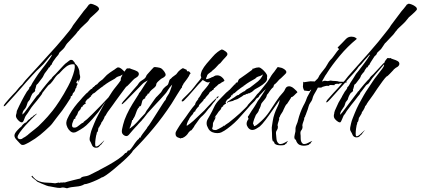

<svg xmlns="http://www.w3.org/2000/svg" viewBox="-20 -701 2272 1037"><path d="M104 82Q97 82 94 79.5Q91 77 86 72Q79 64 68.5 53Q58 42 58 31Q58 20 72.5 4Q87 -12 96 -18Q99 -24 107 -31.5Q115 -39 122 -40V-41Q127 -46 131.5 -51.5Q136 -57 142 -59L145 -64Q147 -65 149 -66.5Q151 -68 153 -69Q156 -72 158 -72L162 -78L164 -77Q165 -79 170.5 -82.5Q176 -86 178 -87H179V-86Q170 -78 153 -61Q136 -44 118 -24Q100 -4 87.5 13.5Q75 31 75 39Q75 45 79.5 48Q84 51 89 51Q97 51 103.5 45.5Q110 40 115 39L116 37Q120 37 122.5 33.5Q125 30 129 29Q130 27 142.5 17Q155 7 169 -4Q183 -15 187 -19Q192 -24 214 -46Q236 -68 264 -103Q278 -120 301.5 -156Q325 -192 348 -235.5Q371 -279 381 -319Q382 -324 383 -329.5Q384 -335 384 -339Q384 -346 383 -350Q382 -354 374 -354Q354 -354 337 -340.5Q320 -327 309 -314Q298 -301 294 -300Q294 -300 292 -298V-297L291 -298Q281 -288 273 -275.5Q265 -263 255 -252Q252 -248 248 -245.5Q244 -243 241 -240Q233 -231 226 -221.5Q219 -212 211 -202L209 -200Q208 -194 204 -189.5Q200 -185 197 -180Q188 -169 179 -157Q170 -145 160 -134Q149 -121 140 -106Q131 -91 120 -77Q116 -72 110.5 -56Q105 -40 98 -40Q89 -40 77.5 -52.5Q66 -65 66 -75Q66 -80 68 -85.5Q70 -91 70 -96L71 -102Q96 -158 125 -206Q129 -211 134 -217Q139 -223 139 -230Q144 -232 148.5 -240.5Q153 -249 155 -253Q163 -265 171 -278Q179 -291 187 -302Q192 -309 203 -323.5Q214 -338 227 -354.5Q240 -371 249.5 -385Q259 -399 261 -405Q261 -405 261.5 -405Q262 -405 261 -406Q257 -405 247.5 -394Q238 -383 229 -371.5Q220 -360 215 -355L200 -340Q198 -337 192 -332Q186 -327 178 -319Q170 -311 154 -293.5Q138 -276 122 -258Q106 -240 97 -229Q78 -207 58 -185Q38 -163 18 -141Q16 -138 10.5 -132.5Q5 -127 1 -127Q0 -127 0 -129Q0 -133 8.5 -143.5Q17 -154 28.5 -167Q40 -180 50.5 -191Q61 -202 65 -206L83 -228Q87 -233 91.5 -237Q96 -241 100 -245Q105 -251 109 -257Q113 -263 118 -268Q155 -309 197.5 -355Q240 -401 282 -448.5Q324 -496 358 -539Q363 -545 367 -551.5Q371 -558 375 -565L432 -641Q440 -650 447 -658.5Q454 -667 460 -676L470 -681Q480 -680 497.5 -671.5Q515 -663 515 -652Q515 -648 505.5 -638.5Q496 -629 485.5 -620Q475 -611 471 -607Q466 -603 462 -596Q458 -589 453 -584Q449 -580 437.5 -569.5Q426 -559 416 -549Q406 -539 406 -535H403Q390 -516 374 -500Q358 -484 343 -467Q337 -460 332.5 -451.5Q328 -443 321 -436L301 -417L295 -405Q291 -401 282.5 -390.5Q274 -380 267 -369Q260 -358 259 -352Q255 -350 252.5 -346Q250 -342 248 -338L247 -337H244Q243 -333 233.5 -320.5Q224 -308 221 -304Q217 -298 214.5 -291.5Q212 -285 207 -279L188 -254Q185 -249 180 -245.5Q175 -242 175 -235Q174 -233 172.5 -226Q171 -219 169 -218Q170 -217 170 -214Q170 -207 163 -202.5Q156 -198 153 -192Q146 -179 141 -163Q139 -160 135.5 -156Q132 -152 130 -149Q128 -145 126.5 -139Q125 -133 123 -128Q119 -117 110 -107.5Q101 -98 101 -82Q107 -87 112 -93L179 -183Q182 -186 187.5 -191Q193 -196 193 -200Q196 -204 196.5 -204Q197 -204 201 -208Q202 -211 210 -221Q218 -231 228 -243.5Q238 -256 246.5 -265.5Q255 -275 257 -275Q261 -283 267.5 -289Q274 -295 280 -301Q284 -305 297 -319.5Q310 -334 323 -347.5Q336 -361 338 -361Q341 -363 350 -370.5Q359 -378 363 -378Q372 -378 375.5 -372.5Q379 -367 382 -366Q383 -359 387 -356Q391 -353 395 -348Q400 -342 404.5 -331Q409 -320 409 -312Q409 -302 411 -296.5Q413 -291 413 -284Q413 -280 410 -272Q409 -268 407 -264.5Q405 -261 404 -257H403Q404 -261 404 -265Q404 -268 402 -268Q400 -268 396.5 -263Q393 -258 392 -256L396 -249H397L399 -254V-250Q399 -244 395.5 -239.5Q392 -235 393 -229Q388 -225 386.5 -217.5Q385 -210 381 -205Q380 -203 378 -201.5Q376 -200 374 -198Q373 -195 372 -191Q371 -187 369 -184Q367 -182 364 -181Q361 -180 361 -175L362 -176V-173Q354 -160 339.5 -138Q325 -116 316 -104L288 -68Q278 -56 269.5 -43.5Q261 -31 250 -20Q222 7 197 27.5Q172 48 137 68Q131 71 120.5 76.5Q110 82 104 82Z M513 93Q508 97 499 97Q486 97 479 87L473 74Q471 68 467.5 63Q464 58 464 51Q464 43 466 35.5Q468 28 469 21Q472 7 478 -7.5Q484 -22 489 -35Q499 -60 512 -83.5Q525 -107 538 -131L550 -152L545 -145Q536 -132 528 -120Q520 -108 511 -96Q496 -77 479.5 -58.5Q463 -40 446 -24Q439 -18 431 -12Q423 -6 414 -1Q406 3 396.5 9Q387 15 378 15Q368 15 359 7Q350 -1 345 -11Q342 -17 340 -23.5Q338 -30 338 -38Q339 -50 344 -60Q349 -70 354 -80Q367 -103 382.5 -123.5Q398 -144 416 -163Q419 -167 427.5 -176.5Q436 -186 444.5 -194.5Q453 -203 456 -203Q454 -205 456 -205Q459 -208 466 -215Q473 -222 477 -222Q478 -224 481 -228Q484 -232 487 -232V-231Q488 -233 489.5 -235Q491 -237 493 -237Q493 -239 494 -239L496 -242H499Q501 -246 505 -246L509 -251Q514 -257 521 -262.5Q528 -268 534 -272L557 -296Q574 -310 590 -320L601 -327V-328Q606 -330 609.5 -333.5Q613 -337 619 -337Q626 -337 635 -330Q644 -323 652 -314Q655 -319 659 -324Q663 -329 665 -331Q666 -332 672.5 -331.5Q679 -331 679 -332H681Q686 -329 697.5 -325.5Q709 -322 719.5 -316.5Q730 -311 730 -301Q730 -297 727 -292Q723 -286 716.5 -282.5Q710 -279 705 -275L696 -266Q692 -262 679 -248Q666 -234 661 -232Q661 -232 650.5 -218Q640 -204 626.5 -185.5Q613 -167 602 -152Q591 -137 590 -135Q580 -120 571 -109Q562 -98 554 -84Q553 -80 550 -77Q547 -74 545 -71L542 -62Q541 -59 535.5 -50Q530 -41 528 -40Q527 -33 520.5 -23.5Q514 -14 515 -10L513 -13L512 -12Q511 -8 509.5 2.5Q508 13 503 14V16Q503 20 501.5 24Q500 28 499 32Q498 36 496 50.5Q494 65 494 76Q494 90 498 90Q506 91 517.5 81Q529 71 535 65L542 58Q543 59 542 60Q541 62 534 70Q527 78 527 80Q524 80 524 81ZM386 -12Q395 -13 408.5 -25Q422 -37 429 -38Q432 -44 439 -48.5Q446 -53 450 -57L479 -85Q500 -106 523 -129.5Q546 -153 566 -175L586 -206Q594 -218 608 -235Q622 -252 632 -267Q632 -271 632.5 -275.5Q633 -280 636 -286Q638 -288 639 -291Q640 -294 641 -297V-298H640Q634 -292 625.5 -290Q617 -288 610 -284L600 -276Q585 -268 570 -259Q555 -250 541 -239Q537 -239 537 -235Q535 -235 524.5 -227Q514 -219 504.5 -211.5Q495 -204 495 -203Q491 -199 484 -196Q477 -193 477 -186H471V-178H466V-177Q465 -175 462.5 -172Q460 -169 457 -168Q456 -167 456 -168H455Q454 -165 452.5 -164.5Q451 -164 449 -162L441 -150H440L444 -142Q442 -142 435 -137Q428 -132 428 -131H427V-126Q420 -125 418.5 -120Q417 -115 414 -110L403 -98L397 -82L390 -72Q389 -71 387.5 -68Q386 -65 387 -65V-64Q389 -64 386.5 -61Q384 -58 380 -59Q379 -55 374 -44Q369 -33 369 -24Q369 -9 386 -12Z M342 316Q335 314 327.5 312.5Q320 311 314 312Q310 314 303 314Q291 314 274.5 310.5Q258 307 251 306Q244 306 230 301Q216 296 202 289.5Q188 283 181 280Q176 274 164 265.5Q152 257 150 251L154 248Q170 270 190 277.5Q210 285 232.5 285.5Q255 286 278 289L297 285L300 287Q303 285 309 285Q315 285 318 285Q319 285 322.5 284.5Q326 284 325 283L329 285Q331 284 343.5 280.5Q356 277 372 273Q388 269 400.5 266Q413 263 414 263Q420 254 435.5 252Q451 250 460 246Q477 238 505 223.5Q533 209 563.5 192Q594 175 619 158Q644 141 656 126L663 124L670 114L671 111L677 113Q688 104 698.5 87.5Q709 71 719 59Q722 55 727 51.5Q732 48 732 43V42H733L737 44Q741 35 750 22.5Q759 10 767.5 -0.5Q776 -11 776 -14Q783 -21 797.5 -44Q812 -67 829 -93.5Q846 -120 858.5 -140Q871 -160 874 -161Q878 -175 886 -185.5Q894 -196 898 -208Q901 -216 904 -224.5Q907 -233 909 -240L910 -244Q897 -231 888 -216Q879 -201 874 -196Q854 -173 843.5 -162Q833 -151 826 -143.5Q819 -136 808.5 -124.5Q798 -113 777 -90Q770 -82 763.5 -72.5Q757 -63 749 -55Q745 -49 739 -43.5Q733 -38 728 -32Q721 -23 714 -16.5Q707 -10 699 0L675 28Q669 34 663 34Q658 34 652 31Q638 23 638 9Q638 2 640 -6.5Q642 -15 645 -28Q651 -53 664.5 -82Q678 -111 695.5 -139.5Q713 -168 728 -191Q731 -195 730 -197Q735 -201 743.5 -214.5Q752 -228 762 -243.5Q772 -259 778 -267Q771 -262 764 -258.5Q757 -255 749 -247L657 -153Q642 -138 638 -138Q637 -138 637 -139Q637 -143 646 -154L680 -192Q687 -200 698.5 -214Q710 -228 717 -235Q723 -241 726.5 -247Q730 -253 735 -258Q740 -263 749 -268.5Q758 -274 762 -278Q768 -284 769.5 -289.5Q771 -295 777 -301Q791 -317 798 -324.5Q805 -332 811 -338Q814 -340 829.5 -337.5Q845 -335 848 -333Q852 -332 860 -323.5Q868 -315 872.5 -305.5Q877 -296 872 -290Q866 -283 858 -279.5Q850 -276 844 -270Q839 -265 833.5 -260.5Q828 -256 825 -249H824Q826 -237 811 -225.5Q796 -214 790 -206Q787 -203 785 -196H784L778 -195Q777 -188 770.5 -183Q764 -178 764 -170Q751 -165 748 -154.5Q745 -144 743 -135Q741 -126 730 -125Q730 -124 730.5 -122Q731 -120 730 -120Q724 -116 719 -103Q714 -90 710 -78.5Q706 -67 703 -67Q703 -66 703 -66Q704 -65 704.5 -64.5Q705 -64 705 -64Q705 -63 701.5 -62Q698 -61 698 -53H694Q693 -46 690.5 -38.5Q688 -31 686 -24Q685 -19 682.5 -15Q680 -11 680 -6Q704 -23 720 -41Q729 -52 740.5 -64Q752 -76 763 -88Q767 -96 772 -104Q777 -112 781 -116Q784 -120 794.5 -135.5Q805 -151 815.5 -165.5Q826 -180 828 -180L850 -203Q853 -207 856.5 -213.5Q860 -220 864 -224Q869 -229 873.5 -233Q878 -237 884 -241Q889 -245 892.5 -259.5Q896 -274 903 -276Q905 -279 910.5 -284Q916 -289 920 -291L932 -300Q943 -316 953 -323.5Q963 -331 968 -333L988 -324Q989 -324 989 -323V-319Q989 -318 991 -316.5Q993 -315 1000 -316Q1007 -310 1010 -304L1006 -302Q1001 -289 990.5 -275Q980 -261 971 -249Q970 -245 966 -239.5Q962 -234 963 -229Q960 -227 952.5 -215Q945 -203 935.5 -188Q926 -173 918 -159.5Q910 -146 906 -140Q860 -70 808.5 -8Q757 54 698 113Q696 119 680.5 135.5Q665 152 642 172.5Q619 193 595.5 212.5Q572 232 554 244.5Q536 257 530 257Q523 262 503.5 271Q484 280 464.5 287Q445 294 436 294Q419 305 390 307Q361 309 342 316Z M957 47Q950 45 941 41.5Q932 38 929 29Q928 27 928 21Q928 13 932 7Q936 1 939 -5Q949 -22 960.5 -38Q972 -54 984 -70Q992 -81 1000 -93Q1008 -105 1016 -115Q1016 -115 1019 -119Q1022 -123 1035 -138H1034Q1034 -142 1035 -142Q1038 -145 1038 -150Q1041 -152 1045.5 -159Q1050 -166 1052 -166L1050 -169Q1056 -174 1062 -184.5Q1068 -195 1072 -202Q1083 -216 1094.5 -228.5Q1106 -241 1113 -257L1114 -259H1113Q1109 -256 1103 -256Q1098 -256 1092.5 -259Q1087 -262 1082 -265L1075 -269Q1070 -263 1064 -257.5Q1058 -252 1052 -245L996 -181L974 -158Q969 -153 965 -153Q961 -153 961 -156Q961 -160 969 -168Q980 -179 991 -189.5Q1002 -200 1012 -211Q1020 -221 1028 -230.5Q1036 -240 1043 -250Q1049 -258 1056 -265.5Q1063 -273 1067 -282V-283Q1067 -285 1065.5 -287.5Q1064 -290 1064 -293Q1064 -299 1066 -306.5Q1068 -314 1070 -319Q1081 -340 1096.5 -358Q1112 -376 1128 -394Q1134 -401 1141 -408Q1148 -415 1155 -420L1168 -429L1178 -434Q1185 -433 1197.5 -424Q1210 -415 1208 -407Q1208 -402 1198.5 -392.5Q1189 -383 1185 -378L1170 -360L1162 -354L1150 -341Q1147 -337 1143.5 -334Q1140 -331 1137 -328Q1135 -324 1131 -324Q1127 -317 1112.5 -307.5Q1098 -298 1098 -290Q1097 -289 1094 -281Q1091 -273 1098 -273V-274H1099Q1101 -274 1108 -276.5Q1115 -279 1115 -280H1118Q1121 -283 1124.5 -284Q1128 -285 1131 -286Q1135 -288 1137.5 -290Q1140 -292 1144 -293Q1147 -294 1153 -294Q1165 -294 1175.5 -286.5Q1186 -279 1191 -269L1192 -267Q1192 -264 1189 -262L1176 -255L1168 -249L1162 -247L1148 -234L1147 -233Q1144 -233 1144 -231Q1140 -225 1136 -225H1135V-220Q1134 -219 1132 -216.5Q1130 -214 1128 -214Q1125 -214 1125 -213H1124L1125 -210Q1118 -208 1114 -204Q1111 -201 1110 -198Q1109 -195 1107 -193Q1104 -189 1097 -182Q1090 -175 1089 -171Q1089 -170 1088 -170V-169L1081 -165Q1081 -161 1074 -153.5Q1067 -146 1060.5 -139.5Q1054 -133 1054 -130L1055 -127H1054Q1050 -124 1042 -114Q1034 -104 1034 -99H1033Q1033 -99 1029.5 -97.5Q1026 -96 1021 -84Q1018 -82 1009.5 -71Q1001 -60 1001 -56Q1001 -55 1000 -55Q995 -48 990.5 -35Q986 -22 990 -22Q1007 -33 1024 -48Q1038 -62 1053.5 -76Q1069 -90 1083 -104Q1093 -115 1104.5 -127.5Q1116 -140 1126 -150L1145 -168Q1148 -171 1149 -171Q1151 -171 1146 -163Q1141 -155 1139 -153Q1132 -146 1125.5 -136.5Q1119 -127 1114 -122Q1105 -113 1097.5 -102.5Q1090 -92 1081 -83Q1078 -79 1074 -76Q1070 -73 1066 -69Q1059 -62 1052.5 -52.5Q1046 -43 1040 -35Q1038 -32 1033 -25.5Q1028 -19 1028 -16L1027 -15L1016 0Q1012 5 1009.5 4.5Q1007 4 1004 9L999 14Q987 35 966 44Q965 44 961 44.5Q957 45 957 47ZM1153 -170Q1150 -170 1150 -174Q1150 -178 1153 -178Q1154 -178 1156.5 -179.5Q1159 -181 1160 -181Q1161 -181 1161 -180Q1161 -178 1157.5 -174Q1154 -170 1153 -170Z M1175 14Q1167 18 1153 18Q1140 18 1127 13Q1110 6 1103 -11Q1100 -16 1098 -22Q1096 -28 1096 -35Q1096 -48 1102.5 -58.5Q1109 -69 1114 -79Q1127 -102 1136.5 -123Q1146 -144 1165 -163Q1168 -166 1178.5 -177Q1189 -188 1199.5 -198.5Q1210 -209 1213 -209Q1212 -210 1215.5 -213Q1219 -216 1220 -216L1248 -246L1249 -245Q1251 -245 1252 -249.5Q1253 -254 1257 -255L1263 -256L1266 -264Q1269 -272 1272.5 -274.5Q1276 -277 1282 -281L1309 -300L1342 -324Q1344 -326 1343 -327.5Q1342 -329 1345 -330Q1353 -331 1353 -331Q1353 -331 1353 -332Q1358 -334 1364.5 -335.5Q1371 -337 1377 -337Q1385 -337 1395.5 -328Q1406 -319 1414.5 -308.5Q1423 -298 1423 -290L1422 -280Q1425 -268 1411.5 -255Q1398 -242 1381.5 -232.5Q1365 -223 1356 -218L1341 -205L1326 -197H1320L1314 -192Q1314 -194 1311 -194Q1305 -188 1298 -188H1297Q1293 -184 1288 -181Q1283 -178 1278 -175L1263 -166Q1259 -164 1254.5 -163Q1250 -162 1245 -160L1238 -156L1213 -150L1210 -148Q1207 -145 1206 -147Q1205 -149 1207.5 -150.5Q1210 -152 1211 -153Q1219 -159 1228 -164.5Q1237 -170 1245 -175Q1250 -178 1256 -183Q1262 -188 1269 -188Q1270 -190 1277 -195Q1284 -200 1292 -204.5Q1300 -209 1302 -209Q1303 -209 1303 -210Q1308 -217 1316 -220.5Q1324 -224 1330 -228L1351 -244Q1362 -252 1374.5 -262.5Q1387 -273 1394 -286Q1396 -288 1397 -291Q1398 -294 1399 -297V-298H1397Q1391 -292 1383 -290Q1375 -288 1367 -284L1358 -276Q1343 -268 1328 -259Q1313 -250 1299 -239Q1295 -239 1295 -235Q1293 -235 1282 -227Q1271 -219 1261.5 -211.5Q1252 -204 1252 -203Q1249 -199 1242 -196Q1235 -193 1235 -186H1228V-178H1224V-177Q1223 -175 1220.5 -172Q1218 -169 1215 -168Q1213 -166 1213 -168Q1212 -165 1210 -164.5Q1208 -164 1206 -162L1199 -150H1198L1201 -142Q1200 -142 1193 -137Q1186 -132 1186 -131H1185V-126Q1178 -125 1176.5 -120Q1175 -115 1172 -110L1161 -98L1151 -83L1143 -73Q1142 -72 1140.5 -68.5Q1139 -65 1141 -65H1142L1145 -73Q1147 -69 1140 -56Q1133 -43 1131 -38Q1130 -36 1130 -33Q1130 -30 1130 -28Q1130 -21 1129 -17L1127 -11Q1127 -10 1126.5 -9.5Q1126 -9 1126 -8Q1126 -1 1134.5 0.5Q1143 2 1148 1Q1151 0 1161 -5Q1171 -10 1180 -15.5Q1189 -21 1189 -23L1190 -22H1193Q1197 -27 1204 -31Q1211 -35 1216 -39Q1232 -51 1248 -65Q1276 -88 1303.5 -116Q1331 -144 1355 -169Q1360 -174 1362 -174Q1364 -174 1364 -171Q1364 -168 1361 -163Q1358 -157 1346.5 -146.5Q1335 -136 1321 -119L1280 -73Q1264 -54 1246 -37.5Q1228 -21 1209 -7Q1201 -1 1192.5 4.5Q1184 10 1175 14ZM1371 -172Q1369 -172 1369 -176Q1369 -180 1371 -180Q1372 -180 1375 -181.5Q1378 -183 1379 -183Q1380 -183 1380 -182Q1380 -181 1376 -176.5Q1372 -172 1371 -172Z M1516 82Q1508 84 1496 84Q1486 84 1477.5 82Q1469 80 1464 75Q1461 71 1461.5 70Q1462 69 1459 65Q1455 60 1454.5 62Q1454 64 1452 57Q1450 51 1449.5 39.5Q1449 28 1449 16Q1449 4 1448 0Q1447 -13 1449.5 -24.5Q1452 -36 1453 -47Q1456 -67 1462.5 -86Q1469 -105 1478 -123Q1484 -135 1487 -145Q1490 -155 1491 -162Q1474 -138 1453.5 -108Q1433 -78 1414 -53Q1395 -28 1382 -17Q1372 -10 1362 -4.5Q1352 1 1343 1Q1329 1 1319 -13Q1312 -23 1312 -33Q1312 -45 1322 -58Q1323 -59 1320 -65Q1317 -71 1322 -75Q1326 -80 1331 -89.5Q1336 -99 1340 -104Q1343 -109 1346.5 -113Q1350 -117 1355 -126Q1357 -129 1363.5 -140Q1370 -151 1372 -155Q1383 -169 1395.5 -188.5Q1408 -208 1414 -217L1416 -220Q1410 -216 1384 -188Q1358 -160 1326 -130Q1320 -126 1318 -126Q1316 -126 1316 -128Q1316 -132 1322 -138L1346 -164Q1352 -169 1361 -182Q1370 -195 1376 -199Q1382 -205 1389.5 -215Q1397 -225 1403 -232Q1427 -260 1436.5 -277.5Q1446 -295 1455 -306Q1460 -311 1464.5 -318Q1469 -325 1473 -330Q1477 -336 1480 -339L1494 -336Q1498 -336 1507 -332Q1516 -328 1522.5 -321Q1529 -314 1525 -306Q1525 -305 1517 -297.5Q1509 -290 1501 -282Q1493 -274 1491 -273Q1491 -273 1490.5 -273Q1490 -273 1489 -272Q1472 -252 1466.5 -248Q1461 -244 1460 -243Q1459 -242 1456 -230Q1452 -228 1444 -218.5Q1436 -209 1434 -205L1429 -197L1422 -189L1419 -179Q1418 -176 1416 -173Q1414 -170 1412 -167L1394 -145Q1391 -141 1390 -136.5Q1389 -132 1387 -126Q1386 -125 1383.5 -118Q1381 -111 1379 -111Q1379 -103 1373 -94.5Q1367 -86 1362 -80Q1360 -76 1353 -58Q1346 -40 1347 -30Q1351 -30 1351 -24.5Q1351 -19 1355 -20Q1364 -23 1375 -33Q1386 -43 1391 -47Q1416 -70 1434.5 -97.5Q1453 -125 1471 -153Q1489 -181 1510 -203Q1515 -208 1521 -221.5Q1527 -235 1542 -235Q1548 -235 1556 -231Q1559 -230 1567.5 -223Q1576 -216 1582 -209.5Q1588 -203 1585 -201Q1583 -200 1579 -196Q1576 -193 1567.5 -184.5Q1559 -176 1554 -177Q1554 -177 1550 -170Q1546 -163 1529 -138Q1527 -140 1520.5 -127.5Q1514 -115 1512 -110Q1508 -99 1502.5 -91.5Q1497 -84 1492 -74V-72Q1492 -70 1490.5 -68.5Q1489 -67 1487 -65Q1488 -62 1488 -57Q1488 -55 1484.5 -45.5Q1481 -36 1479 -25Q1480 -22 1480.5 -19.5Q1481 -17 1481 -15Q1481 -5 1475 3Q1469 11 1471 24Q1472 28 1473 46.5Q1474 65 1485 74Q1488 77 1494 77Q1504 77 1515 71Q1526 65 1530 63L1535 60Q1536 61 1535 61Q1534 62 1530 67.5Q1526 73 1527 75Q1524 75 1524 75Z M1646 82Q1642 83 1635 84.5Q1628 86 1620 86Q1610 86 1599.5 82Q1589 78 1582 65Q1580 61 1580 60Q1580 59 1578 55Q1574 50 1573.5 51.5Q1573 53 1571 47Q1568 39 1572.5 23Q1577 7 1576 0Q1575 -13 1581.5 -27.5Q1588 -42 1590 -53Q1595 -73 1602 -92Q1609 -111 1618 -129Q1625 -141 1631 -155Q1637 -169 1639 -176L1660 -215Q1662 -217 1661 -216.5Q1660 -216 1658 -216Q1657 -216 1654.5 -212.5Q1652 -209 1650 -209H1648Q1646 -210 1635.5 -210.5Q1625 -211 1623 -212Q1618 -220 1616 -232L1618 -260Q1620 -259 1620.5 -258Q1621 -257 1623 -257Q1624 -257 1632.5 -258.5Q1641 -260 1649 -261Q1657 -262 1658 -262Q1660 -262 1668 -261.5Q1676 -261 1680 -261Q1688 -270 1697 -278Q1699 -280 1702.5 -288Q1706 -296 1707 -296Q1713 -304 1715.5 -308Q1718 -312 1725 -320Q1739 -336 1748.5 -354Q1758 -372 1773 -386Q1776 -389 1784 -400.5Q1792 -412 1800 -422.5Q1808 -433 1810 -433V-435Q1810 -440 1806 -441Q1802 -442 1805 -446Q1813 -454 1827.5 -468.5Q1842 -483 1849 -491Q1861 -503 1878 -503Q1891 -503 1900 -497.5Q1909 -492 1906 -490Q1857 -450 1815 -399.5Q1773 -349 1749 -311L1744 -303Q1742 -300 1740.5 -298Q1739 -296 1737 -293L1729 -279L1720 -263L1719 -261H1720Q1722 -261 1727 -263Q1732 -265 1734 -265Q1736 -265 1741 -264Q1746 -263 1748 -263H1751Q1753 -263 1758.5 -264.5Q1764 -266 1766 -266Q1768 -266 1771.5 -265Q1775 -264 1778 -264Q1784 -264 1792 -263.5Q1800 -263 1806 -262Q1807 -262 1808 -261Q1809 -260 1810 -260Q1812 -260 1823 -259.5Q1834 -259 1836 -259Q1839 -259 1841 -261Q1841 -258 1842 -257Q1844 -259 1847 -259Q1850 -259 1853 -260Q1853 -260 1854 -259Q1855 -258 1854 -257Q1847 -255 1838 -252.5Q1829 -250 1827 -250Q1826 -250 1825.5 -251Q1825 -252 1823 -252Q1822 -252 1817 -250.5Q1812 -249 1809 -249Q1808 -248 1808 -246Q1807 -246 1805.5 -247.5Q1804 -249 1802 -249Q1801 -249 1796.5 -248Q1792 -247 1788 -246Q1787 -245 1787 -241Q1782 -241 1773.5 -241.5Q1765 -242 1765 -242L1759 -240Q1759 -240 1757 -239Q1755 -238 1753 -236Q1752 -236 1750.5 -237Q1749 -238 1747 -238Q1746 -238 1736.5 -236Q1727 -234 1722 -232Q1721 -231 1718.5 -229.5Q1716 -228 1714 -228H1697Q1693 -221 1692.5 -219.5Q1692 -218 1688 -211L1677 -192Q1671 -181 1669.5 -175Q1668 -169 1666 -163Q1664 -157 1656 -146Q1649 -136 1646.5 -125.5Q1644 -115 1642 -110Q1637 -99 1635 -91.5Q1633 -84 1628 -74V-72Q1628 -70 1626.5 -68.5Q1625 -67 1623 -65V-57Q1623 -55 1619 -45.5Q1615 -36 1613 -25Q1614 -22 1614 -16Q1614 -5 1607.5 2.5Q1601 10 1603 24Q1604 28 1604 46.5Q1604 65 1614 74Q1617 77 1623 77Q1633 77 1644.5 70.5Q1656 64 1660 63L1666 60Q1666 61 1666 61Q1665 62 1660.5 67.5Q1656 73 1657 75Q1654 75 1654 75Z M1920 37Q1915 41 1906 41Q1893 41 1886 31L1880 18Q1878 13 1875 9Q1872 5 1871 -2V-5Q1871 -13 1873 -20Q1875 -27 1876 -34Q1879 -48 1885 -62.5Q1891 -77 1896 -90Q1906 -115 1918.5 -139Q1931 -163 1945 -187Q1956 -206 1968.5 -224Q1981 -242 1993 -261Q2002 -275 2017.5 -294.5Q2033 -314 2045 -330.5Q2057 -347 2054 -353Q2048 -346 2035 -331Q2022 -316 2009.5 -301.5Q1997 -287 1991 -279Q1986 -272 1981.5 -265.5Q1977 -259 1972 -252Q1969 -248 1965 -246Q1961 -244 1957 -240L1936 -212L1928 -202L1926 -200Q1925 -194 1921 -189.5Q1917 -185 1913 -180Q1905 -169 1895.5 -157Q1886 -145 1877 -134Q1871 -127 1865.5 -118.5Q1860 -110 1853 -102L1844 -87L1836 -77Q1833 -72 1827.5 -57Q1822 -42 1817 -40H1815Q1812 -40 1809.5 -41.5Q1807 -43 1805 -44Q1797 -49 1790 -57Q1783 -65 1783 -75Q1783 -81 1784.5 -85.5Q1786 -90 1786 -96Q1788 -98 1788 -102L1797 -122Q1807 -147 1823 -172Q1824 -174 1826 -177Q1828 -180 1827 -180L1842 -206Q1845 -211 1850.5 -217Q1856 -223 1856 -230L1857 -231Q1861 -233 1865.5 -241Q1870 -249 1872 -253Q1880 -265 1888 -277.5Q1896 -290 1903 -302Q1907 -307 1910.5 -311Q1914 -315 1917 -319Q1932 -339 1948 -360Q1964 -381 1977 -403V-405H1978V-406Q1974 -405 1971 -400.5Q1968 -396 1965 -393Q1956 -384 1948 -374.5Q1940 -365 1932 -355L1917 -340L1908 -327Q1892 -307 1874.5 -288.5Q1857 -270 1840 -250L1760 -161Q1748 -148 1744 -148Q1742 -148 1742 -150Q1742 -154 1749 -163L1781 -199Q1788 -207 1794.5 -213.5Q1801 -220 1807 -227Q1812 -232 1816.5 -238Q1821 -244 1826 -249L1842 -266L1860 -289Q1915 -351 1969.5 -412.5Q2024 -474 2074 -539Q2079 -545 2083.5 -551.5Q2088 -558 2092 -565L2149 -641Q2154 -647 2159.5 -653Q2165 -659 2169 -665Q2171 -667 2173 -670Q2175 -673 2177 -676L2187 -681Q2193 -681 2204.5 -676.5Q2216 -672 2225 -664.5Q2234 -657 2231 -648Q2231 -647 2221.5 -637.5Q2212 -628 2202 -619.5Q2192 -611 2190 -609Q2188 -609 2188 -607Q2183 -602 2178.5 -595.5Q2174 -589 2169 -584Q2166 -580 2154.5 -569.5Q2143 -559 2132.5 -549Q2122 -539 2122 -535Q2120 -535 2120 -535L2105 -515L2071 -479Q2068 -475 2065 -472.5Q2062 -470 2059 -467Q2054 -460 2049 -452Q2044 -444 2038 -436L2018 -417L2012 -405L2003 -397Q2001 -394 1994.5 -384Q1988 -374 1982 -364.5Q1976 -355 1976 -352Q1972 -350 1969.5 -346Q1967 -342 1965 -338L1964 -337H1960Q1959 -333 1956 -330Q1953 -327 1951 -323L1947 -314L1938 -304L1930 -293Q1929 -289 1927.5 -286Q1926 -283 1924 -279L1905 -254Q1902 -249 1897 -246Q1892 -243 1892 -235Q1891 -234 1889.5 -226Q1888 -218 1886 -218Q1886 -217 1886.5 -216Q1887 -215 1887 -214Q1887 -207 1880 -203Q1873 -199 1870 -192Q1867 -188 1865 -183Q1863 -178 1861 -173L1858 -163L1847 -149L1840 -128Q1834 -118 1825.5 -106Q1817 -94 1817 -81H1818V-82L1828 -93L1896 -183Q1898 -186 1906 -196Q1914 -206 1914 -208H1917Q1918 -211 1926.5 -221.5Q1935 -232 1945.5 -244.5Q1956 -257 1964.5 -266Q1973 -275 1974 -275Q1978 -283 1984 -289Q1990 -295 1997 -301L2050 -358Q2054 -362 2055 -360Q2057 -368 2063 -376Q2069 -384 2072 -387Q2073 -388 2079.5 -387Q2086 -386 2086 -387L2088 -388Q2093 -384 2105 -380.5Q2117 -377 2127 -371.5Q2137 -366 2137 -356Q2137 -352 2134 -347Q2130 -341 2123.5 -338Q2117 -335 2112 -330Q2107 -327 2104 -322Q2099 -317 2086 -303Q2073 -289 2068 -288Q2061 -282 2046.5 -262.5Q2032 -243 2018 -222.5Q2004 -202 1997 -191Q1987 -176 1978 -164.5Q1969 -153 1961 -140Q1960 -136 1957 -133Q1954 -130 1952 -127L1949 -118Q1948 -115 1942.5 -106Q1937 -97 1935 -96Q1935 -89 1928 -79.5Q1921 -70 1922 -66L1920 -68L1919 -67Q1918 -64 1916.5 -53.5Q1915 -43 1910 -41V-39Q1910 -35 1908.5 -31.5Q1907 -28 1906 -24Q1905 -20 1903 -5.5Q1901 9 1901 21Q1901 35 1906 35Q1914 35 1925.5 24.5Q1937 14 1942 9L1950 2Q1950 4 1949 4Q1948 6 1941 14Q1934 22 1935 24Q1931 26 1931 26Z"/></svg>

Font: Cherish
Style: Regular
Weight: 400
Designer: Robert E. Leuschke
Foundry: Robert E. Leuschke
Version: Version 1.005